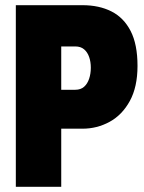

<svg xmlns="http://www.w3.org/2000/svg" viewBox="-20 -720 554 740"><path d="M41 0V-700H298Q362 -700 409.5 -676Q457 -652 483.5 -600.5Q510 -549 510 -466Q510 -385 480.5 -331Q451 -277 402.5 -250.5Q354 -224 298 -224H216V0ZM216 -374H270Q291 -374 304 -385.5Q317 -397 323.5 -416.5Q330 -436 330 -459Q330 -482 323.5 -500.5Q317 -519 304 -530Q291 -541 270 -541H216Z"/></svg>

Font: Phudu ExtraBold
Style: Regular
Weight: 800
Version: Version 1.005;gftools[0.9.23]